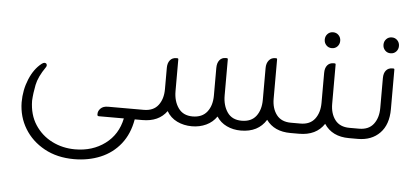

<svg xmlns="http://www.w3.org/2000/svg" viewBox="-49 -599 1984 915"><g transform="rotate(5 943.0 -141.0)"><path d="M472 -49H642V0H604Q592 70 554 118Q516 166 458.5 190Q401 214 332 214Q251 214 190 180.5Q129 147 95 91Q61 35 60 -34Q60 -93 81.5 -145Q103 -197 139 -225Q147 -231 152 -231Q164 -231 164 -219Q164 -216 161 -211Q127 -162 119 -122.5Q111 -83 109 -46Q110 21 141 68.5Q172 116 222.5 141.5Q273 167 333 167Q416 167 476 122.5Q536 78 552 0H433Q425 0 425 -7V-11Q425 -25 437 -37Q449 -49 472 -49Z M1347 -49H1380V0H1349Q1271 0 1233 -53Q1195 9 1112 9Q1075 9 1044.5 -5.5Q1014 -20 996 -48Q977 -20 946 -5.5Q915 9 878 9Q839 9 807 -6.5Q775 -22 757 -53Q719 0 641 0H619V-49H643Q689 -49 712 -79Q735 -109 735 -156V-258Q735 -281 746 -294.5Q757 -308 776 -308H781Q786 -308 786 -303V-151Q786 -103 809 -70.5Q832 -38 877 -38Q923 -38 946.5 -68Q970 -98 970 -146V-278Q970 -302 981 -315.5Q992 -329 1010 -329H1015Q1021 -329 1021 -324V-151Q1021 -103 1043.5 -70.5Q1066 -38 1112 -38Q1158 -38 1181 -68Q1204 -98 1204 -146V-298Q1204 -321 1215.5 -335Q1227 -349 1245 -349H1250Q1255 -349 1255 -344V-156Q1255 -109 1278 -79Q1301 -49 1347 -49Z M1510 -420Q1494 -420 1483.5 -431Q1473 -442 1473 -458Q1473 -474 1483.5 -485Q1494 -496 1510 -496Q1526 -496 1536.5 -485Q1547 -474 1547 -458Q1547 -442 1536.5 -431Q1526 -420 1510 -420ZM1627 -49H1660V0H1629Q1548 0 1510 -58Q1472 0 1390 0H1368V-49H1392Q1438 -49 1461 -79Q1484 -109 1484 -156V-299Q1484 -323 1495 -336Q1506 -349 1525 -349H1530Q1535 -349 1535 -344V-156Q1535 -109 1558 -79Q1581 -49 1627 -49Z M1791 -496Q1807 -496 1817.5 -485Q1828 -474 1828 -458Q1828 -442 1817.5 -431Q1807 -420 1791 -420Q1775 -420 1764.5 -431Q1754 -442 1754 -458Q1754 -474 1764.5 -485Q1775 -496 1791 -496ZM1671 0H1649V-49H1673Q1719 -49 1742 -79Q1765 -109 1765 -156V-299Q1765 -323 1776 -336Q1787 -349 1806 -349H1811Q1816 -349 1816 -344V-155Q1816 -81 1776.5 -40.5Q1737 0 1671 0Z"/></g></svg>

Font: Zain Light
Style: Regular
Weight: 300
Designer: Zain,Boutros
Foundry: Mobile Telecommunications Company (Zain), 2024
Version: Version 1.51; ttfautohint (v1.8.4)